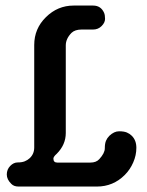

<svg xmlns="http://www.w3.org/2000/svg" viewBox="-20 -684 540 704"><path d="M175.8 -102.5Q175.8 -87.9 189.9 -87.9H311.5Q333 -87.9 344.2 -100.6Q364.3 -122.6 364.3 -140.1Q364.3 -157.7 368.7 -168Q373 -178.2 380.9 -186Q398.4 -202.6 416.5 -202.6Q434.6 -202.6 445.1 -198.2Q455.6 -193.8 463.4 -186Q480 -169.4 480 -142.1Q480 -114.7 468.5 -88.4Q457 -62 437.5 -42.5Q395 0 335.4 0H47.9Q30.8 0 21.5 -9.8Q4.9 -25.9 4.9 -44.2Q4.9 -62.5 17.3 -75.4Q29.8 -88.4 44.9 -88.4Q60.1 -88.4 70.6 -92.5Q81.1 -96.7 88.9 -104Q105.5 -119.6 105.5 -143.1V-519Q105.5 -579.1 148.4 -621.1Q191.4 -663.6 250 -663.6H321.3Q350.1 -663.6 361.8 -636.7Q365.2 -628.4 365.2 -614.7Q365.2 -601.1 352.5 -588.4Q339.8 -575.7 321.3 -575.7H279.3Q254.9 -575.7 242.2 -563.5Q221.2 -542 221.2 -517.6V-196.3Q221.2 -153.3 188 -120.1Q175.8 -109.4 175.8 -102.5Z"/></svg>

Font: Supermercado
Style: Regular
Weight: 400
Designer: James Grieshaber
Foundry: James Grieshaber
Version: Version 1.002